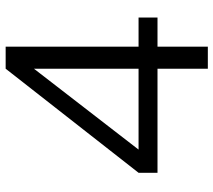

<svg xmlns="http://www.w3.org/2000/svg" viewBox="-58 -697 755 679"><g transform="rotate(-90 319.5 -357.5)"><path d="M494 0H416V-178H48V-245L416 -715H494V-245H597V-178H494ZM416 -615 130 -245H416Z"/></g></svg>

Font: Wix Madefor Text
Style: Regular
Weight: 400
Designer: Dalton Maag Ltd
Foundry: Dalton Maag Ltd
Version: Version 3.100